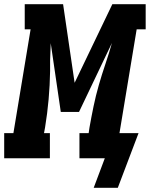

<svg xmlns="http://www.w3.org/2000/svg" viewBox="-53 -755 715 916"><path d="M394 141 447 0H326V-120H370L374 -147Q383 -198 393.5 -248.5Q404 -299 418.5 -349.5Q433 -400 450 -450Q467 -500 481 -550L324 -221H237L189 -549Q188 -528 187.5 -507Q187 -486 186 -466V-416Q185 -349 179 -281.5Q173 -214 162 -147L157 -120H185V0H-33V-120H11L93 -615H65V-735H248L303 -360L483 -735H642V-615H599L517 -120H608L509 141Z"/></svg>

Font: Iosevka Curly Slab HvExObl
Style: Regular
Weight: 900
Width: 7
Italic angle: -9°
Monospace: yes
Designer: Belleve Invis
Foundry: Belleve Invis
Version: Version 11.1.0; ttfautohint (v1.8.3)